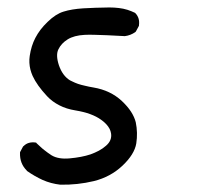

<svg xmlns="http://www.w3.org/2000/svg" viewBox="-20 -549 540 520"><path d="M143.1 -48.8Q117.7 -51.8 95.7 -61.5Q74.2 -71.3 53.2 -85.9L52.7 -86.4V-86.9Q33.2 -106 34.2 -134.8V-136.2L34.7 -137.7L42.5 -152.3L43 -152.8L43.9 -153.3Q55.7 -165.5 75.7 -163.1L78.1 -162.6L79.1 -161.1Q84.5 -156.2 89.6 -151.4Q94.7 -146.5 99.9 -142.6Q105 -138.7 109.9 -135Q114.7 -131.3 119.6 -128.4Q138.2 -117.2 168.9 -120.1Q201.2 -123 225.1 -130.9Q237.3 -135.3 247.8 -140.9Q258.3 -146.5 267.1 -154.3Q283.7 -168.5 280.8 -187.5Q279.8 -194.3 276.6 -200.4Q273.4 -206.5 267.8 -212.6Q262.2 -218.8 253.9 -224.6Q229 -242.7 184.1 -250Q171.9 -252 161.1 -255.4Q150.4 -258.8 140.9 -263.7Q131.3 -268.6 123 -274.7Q114.7 -280.8 107.4 -288.6Q93.8 -303.2 84 -316.9Q74.2 -330.6 68.4 -343.3Q64.5 -352.1 62.3 -360.8Q60.1 -369.6 59.6 -378.9Q59.1 -388.2 60.5 -397.5Q64.5 -424.8 75.7 -446.3Q81.5 -457.5 89.6 -468.3Q97.7 -479 108.9 -489.7Q130.9 -511.2 152.3 -517.6Q163.1 -521 176.3 -523.2Q189.5 -525.4 205.1 -526.4Q236.3 -528.3 275.9 -528.8Q289.6 -528.8 301.8 -527.3Q314 -525.9 325 -522.5Q335.9 -519 345.7 -514.2L346.2 -513.7L347.2 -512.7Q358.9 -500 356.4 -481V-479.5L356 -478.5L348.1 -463.9L347.2 -462.9L346.2 -461.9Q339.8 -457.5 332.8 -454.8Q325.7 -452.1 318.4 -451.2H317.4H316.9Q291 -452.6 270 -453.6Q249 -454.6 233.9 -454.8Q218.8 -455.1 209 -454.6Q180.7 -453.1 163.3 -442.4Q146 -431.6 138.2 -415.5Q130.4 -399.9 139.6 -372.1Q149.4 -343.8 169.4 -331.5Q172.4 -330.1 175.8 -328.4Q179.2 -326.7 183.1 -325Q187 -323.2 191.4 -321.8Q195.8 -320.3 200.4 -319.1Q205.1 -317.9 210.4 -316.7Q215.8 -315.4 221.4 -314.2Q227.1 -313 233.4 -312Q279.3 -304.2 310.1 -275.4Q325.7 -260.7 335 -246.3Q344.2 -231.9 347.7 -217.8Q353.5 -189.5 349.1 -160.6Q344.2 -130.9 311.5 -100.1Q279.3 -69.8 234.4 -58.6Q189.9 -47.9 143.6 -48.8Z"/></svg>

Font: NaikaiFont
Style: SemiBold
Weight: 600
Version: Version 1.89